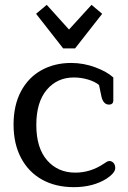

<svg xmlns="http://www.w3.org/2000/svg" viewBox="-20 -760 530 793"><path d="M129 -703 173 -740 265 -638 358 -740 402 -703 290 -560H241ZM36 -245Q36 -325 66.5 -382.5Q97 -440 151 -470Q205 -500 274 -500Q325 -500 373.5 -482Q422 -464 448 -440V-344Q448 -337 443.5 -332.5Q439 -328 430 -328Q407 -328 399 -361L389 -409Q372 -423 343.5 -431.5Q315 -440 285 -440Q216 -440 173 -389Q130 -338 130 -244Q130 -149 174.5 -98Q219 -47 291 -47Q354 -47 409 -84Q412 -86 419 -90.5Q426 -95 431 -95Q442 -95 449 -87Q456 -79 456 -66Q456 -46 420 -22Q364 13 285 13Q210 13 154 -18Q98 -49 67 -107.5Q36 -166 36 -245Z"/></svg>

Font: Maitree Medium
Style: Regular
Weight: 500
Designer: CadsonDemak Team
Foundry: CadsonDemak
Version: Version 1.000